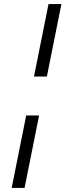

<svg xmlns="http://www.w3.org/2000/svg" viewBox="-20 -780 334 938"><path d="M146 -406 217 -760H280L209 -406ZM37 138 108 -216H171L100 138Z"/></svg>

Font: IBM Plex Sans Cond
Style: Italic
Weight: 400
Width: 3
Italic angle: -11°
Designer: Mike Abbink, Paul van der Laan, Pieter van Rosmalen
Foundry: Bold Monday
Version: Version 1.3